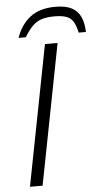

<svg xmlns="http://www.w3.org/2000/svg" viewBox="-59 -917 514 954"><g transform="rotate(-5 197.5 -440.0)"><path d="M51 0 187 -700H250L114 0ZM59 -742Q82 -808 129.5 -844Q177 -880 254 -880Q306 -880 336 -864Q366 -848 380 -817Q394 -786 395 -742H359Q351 -778 339 -797.5Q327 -817 305 -825Q283 -833 245 -833Q208 -833 182.5 -825Q157 -817 137 -797.5Q117 -778 95 -742Z"/></g></svg>

Font: REM ExtraLight
Style: Italic
Weight: 250
Italic angle: -11°
Designer: Octavio Pardo
Foundry: Ashler Design
Version: Version 1.005;gftools[0.9.28]